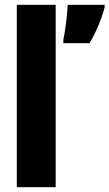

<svg xmlns="http://www.w3.org/2000/svg" viewBox="-20 -780 456 800"><path d="M212 0V-760H50V0ZM416 -749V-760H262C261 -720 251 -648 244 -614V-600H353C380 -646 401 -695 416 -749Z"/></svg>

Font: Noto Sans Oriya ExtCond Blk
Style: Regular
Weight: 900
Width: 2
Designer: Amélie Bonet and Sol Matas
Foundry: Google LLC
Version: Version 2.006